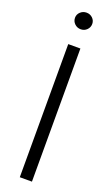

<svg xmlns="http://www.w3.org/2000/svg" viewBox="-175 -949 577 986"><g transform="rotate(20 114.0 -456.0)"><path d="M147 -727.5V0H80.6V-727.5ZM114.3 -820.8Q94.7 -820.8 80.8 -834.2Q66.9 -847.7 66.9 -866.7Q66.9 -885.3 80.8 -898.4Q94.7 -911.6 114.3 -911.6Q133.8 -911.6 147.5 -898.4Q161.1 -885.3 161.1 -866.7Q161.1 -847.7 147.5 -834.2Q133.8 -820.8 114.3 -820.8Z"/></g></svg>

Font: Inter Tight Light
Style: Regular
Weight: 300
Designer: Rasmus Andersson
Foundry: rsms
Version: Version 3.004